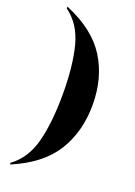

<svg xmlns="http://www.w3.org/2000/svg" viewBox="-171 -841 737 1048"><g transform="rotate(20 198.0 -316.5)"><path d="M30 132Q112 72 141 -40.5Q170 -153 170 -318Q170 -481 141 -593Q112 -705 30 -765V-775Q197 -706 270 -590Q343 -474 343 -318Q343 -161 270 -44.5Q197 72 30 142Z"/></g></svg>

Font: Noto Serif Display SemiCondensed ExtraBold
Style: Regular
Weight: 800
Width: 4
Designer: Monotype Design Team
Foundry: Monotype Imaging Inc.
Version: Version 2.009